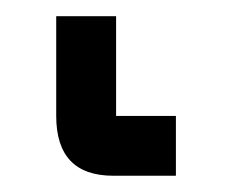

<svg xmlns="http://www.w3.org/2000/svg" viewBox="-20 29 284 235"><path d="M195.3 244.1H118.7Q48.8 244.1 48.8 170.9V48.8H122.1V170.9H195.3Z"/></svg>

Font: Catrinity
Style: Regular
Weight: 400
Designer: Alexander Lange
Foundry: High-Logic / Made with FontCreator
Version: Version 2.090;May 20, 2024;FontCreator 15.0.0.2974 64-bit